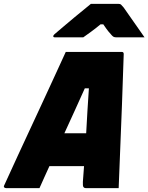

<svg xmlns="http://www.w3.org/2000/svg" viewBox="-56 -967 763 987"><path d="M147 0H-25Q-31 0 -34.5 -4Q-38 -8 -34 -15Q-25 -34 -6.5 -75Q12 -116 37.5 -171Q63 -226 92 -288.5Q121 -351 150.5 -414.5Q180 -478 206 -534.5Q232 -591 252 -634.5Q272 -678 282 -700H571Q580 -700 580 -689Q576 -564 571 -428.5Q566 -293 560 -150Q557 -78 554 0H384Q377 0 373 -5.5Q369 -11 370 -32Q373 -72 376 -113H198Q186 -86 173 -58Q160 -30 147 0ZM380 -513Q355 -457 329 -400Q303 -343 275 -282H387Q390 -340 393.5 -397Q397 -454 401 -513ZM411 -947H554Q562 -947 566 -943.5Q570 -940 580 -928Q587 -918 605.5 -891.5Q624 -865 646.5 -833Q669 -801 687 -775H545Q534 -775 529.5 -777Q525 -779 520 -784Q513 -791 502 -804.5Q491 -818 475 -842Q469 -842 461 -842Q432 -818 411 -803Q390 -788 372 -775H227Q216 -775 218 -783Q220 -787 224 -791Q228 -795 244 -808Q258 -820 280.5 -839Q303 -858 327.5 -878.5Q352 -899 374.5 -917Q397 -935 411 -947Z"/></svg>

Font: Recursive Sn Lnr St Blk
Style: Italic
Weight: 900
Italic angle: -15°
Version: Version 1.079;hotconv 1.0.112;makeotfexe 2.5.65598; ttfautoh